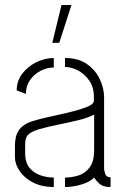

<svg xmlns="http://www.w3.org/2000/svg" viewBox="-20 -752 504 771"><path d="M190 -580 227 -732H267L218 -580ZM196 -1Q148 -1 113 -19Q78 -37 59 -65Q40 -93 40 -121V-167Q40 -184 43.5 -200.5Q47 -217 57.5 -231.5Q68 -246 89 -257Q105 -265 136.5 -273Q168 -281 205.5 -289Q243 -297 277.5 -306Q312 -315 334.5 -325Q357 -335 357 -347V-363Q357 -402 338 -429Q319 -456 292.5 -469.5Q266 -483 241 -483V-519Q295 -519 329.5 -494.5Q364 -470 381 -433.5Q398 -397 398 -361V-74Q398 -68 402.5 -54Q407 -40 424 -40V-1Q395 -1 381.5 -12.5Q368 -24 358 -39Q339 -20 305 -10.5Q271 -1 241 -1V-39Q267 -39 294 -47Q321 -55 339.5 -79Q358 -103 358 -149V-292Q334 -279 295 -269.5Q256 -260 214 -251.5Q172 -243 138.5 -233.5Q105 -224 92 -210Q81 -199 81 -171V-132Q82 -98 99 -77.5Q116 -57 142.5 -48Q169 -39 196 -39ZM84 -375 47 -389Q47 -426 69 -455.5Q91 -485 125.5 -502Q160 -519 196 -519V-481Q169 -481 143 -467.5Q117 -454 100.5 -430.5Q84 -407 84 -375Z"/></svg>

Font: Stick No Bills ExtraLight ExtraLight
Style: Regular
Weight: 250
Version: Version 2.000